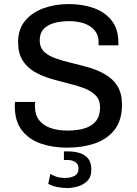

<svg xmlns="http://www.w3.org/2000/svg" viewBox="-20 -716 675 944"><path d="M310.5 10Q239.5 10 181.1 -10Q122.8 -30 87.8 -74.9Q52.8 -119.8 52.8 -194.5Q52.8 -199.2 52.8 -204.6Q52.8 -210 53.8 -214.8H152.8Q151.8 -209.2 151.8 -203.9Q151.8 -198.5 151.8 -193Q151.8 -152.2 171.8 -125.9Q191.8 -99.5 227.9 -86.8Q264 -74 311 -74Q360.5 -74 396.6 -85.1Q432.8 -96.2 452.4 -121.6Q472 -147 472 -188Q472 -225 450.1 -247.2Q428.2 -269.5 392.2 -282.9Q356.2 -296.2 313.1 -306.6Q270 -317 227.4 -329.8Q184.8 -342.5 148.8 -363.5Q112.8 -384.5 90.9 -419.5Q69 -454.5 69 -509Q69 -572.5 103.5 -613.9Q138 -655.2 194.5 -675.6Q251 -696 317.8 -696Q385.2 -696 440.5 -676.5Q495.8 -657 528.9 -615.2Q562 -573.5 562 -506.2V-493.2H464.8V-509.2Q464.8 -543 446 -565.9Q427.2 -588.8 394.9 -600.4Q362.5 -612 319.5 -612Q278.2 -612 245.4 -602.6Q212.5 -593.2 193.9 -572.6Q175.2 -552 175.2 -517.5Q175.2 -482.5 197.1 -461.6Q219 -440.8 255 -428.4Q291 -416 334.5 -405.8Q378 -395.5 421 -382.8Q464 -370 500 -348.6Q536 -327.2 557.9 -291.9Q579.8 -256.5 579.8 -201.5Q579.8 -124.8 543.6 -78.2Q507.5 -31.8 446.5 -10.9Q385.5 10 310.5 10ZM311 208.5Q286.8 208.5 261.8 203.6Q236.8 198.8 217.2 188L227.8 139Q238.5 146.2 256.6 152.5Q274.6 158.8 302 158.8Q326.2 158.8 346.1 148.9Q366 139 366 112.2Q366 91.5 350.8 81.1Q335.5 70.8 314.8 70.8H294.2V28.5H317.8Q345.4 28.5 371.1 36.1Q396.8 43.8 412.9 63.1Q429 82.5 429 118.2Q429 154.3 409 173.9Q389 193.5 361.5 201Q334 208.5 311 208.5Z"/></svg>

Font: Chivo Medium
Style: Regular
Weight: 500
Designer: Hector Gatti
Foundry: Omnibus-Type
Version: Version 2.002